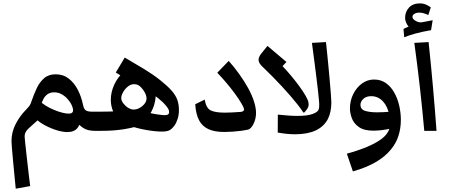

<svg xmlns="http://www.w3.org/2000/svg" viewBox="-20 -783 2690 1149"><path d="M553.2 -114.7V0H546.9Q505.9 0 479.7 -16.4Q453.6 -32.7 439.7 -54.9Q425.8 -77.1 422.4 -95.2H470.7Q463.4 -43 444.1 -17.8Q424.8 7.3 383.3 7.3Q355 7.3 319.3 -3.7Q283.7 -14.6 249.8 -32.7Q215.8 -50.8 193.8 -72.8L217.8 -74.2Q198.2 -56.2 180.4 -41Q162.6 -25.9 149.4 -12.7Q136.7 0 132.1 10.5Q127.4 21 127.4 33.7Q127.4 38.1 130.1 65.2Q132.8 92.3 137.2 130.9Q141.6 169.4 146.2 210.2Q150.9 251 154.8 283.7Q158.7 316.4 160.6 330.6L74.2 346.2Q70.3 309.6 66.2 264.6Q62 219.7 57.9 176.8Q53.7 133.8 51.3 102.5Q48.8 71.3 48.8 62.5Q48.8 8.3 73.2 -39.8Q97.7 -87.9 134.8 -125.5Q146.5 -137.2 152.8 -145.3Q159.2 -153.3 163.6 -163.1Q168 -172.9 172.9 -189Q183.6 -219.7 199.7 -254.6Q215.8 -289.6 242.9 -314Q270 -338.4 313 -338.4Q358.4 -338.4 391.6 -312.5Q424.8 -286.6 445.8 -245.4Q466.8 -204.1 476.6 -156.7Q479.5 -140.6 485.4 -131.3Q491.2 -122.1 502 -118.4Q512.7 -114.7 529.8 -114.7ZM390.6 -103Q405.8 -103 411.6 -108.6Q417.5 -114.3 417.5 -123.5Q417.5 -131.8 412.6 -145Q405.3 -165 389.4 -184.8Q373.5 -204.6 351.8 -217.5Q330.1 -230.5 304.7 -230.5Q280.3 -230.5 264.4 -219.2Q248.5 -208 239 -189Q229.5 -169.9 222.7 -147.5L219.2 -178.7Q231.9 -164.1 254.2 -150.4Q276.4 -136.7 302 -126Q327.6 -115.2 351.3 -109.1Q375 -103 390.6 -103ZM553.2 0V-114.7Q572.8 -114.7 581.3 -101.8Q589.8 -88.9 589.8 -56.2Q589.8 -26.4 580.6 -13.2Q571.3 0 553.2 0Z M948.7 4.4Q909.2 4.4 852.8 -5.6Q796.4 -15.6 746.6 -33.7L816.4 -31.2Q758.8 -14.6 705.3 -7.3Q651.9 0 586.4 0H553.2V-114.7H579.1Q609.4 -114.7 637.9 -115.5Q666.5 -116.2 694.3 -117.7L672.9 -89.4Q657.7 -110.4 650.4 -135.3Q643.1 -160.2 643.1 -186Q643.1 -231 663.6 -276.1Q684.1 -321.3 722.2 -355L744.6 -304.7L672.9 -349.1L726.6 -438.5Q787.6 -403.3 841.3 -370.6Q895 -337.9 937 -304.7Q981.4 -269.5 1006.1 -241.7Q1030.8 -213.9 1040.8 -186.3Q1050.8 -158.7 1050.8 -124.5Q1050.8 -93.3 1042.2 -69.1Q1033.7 -44.9 1025.9 -34.2Q1009.3 -11.2 993.9 -3.4Q978.5 4.4 948.7 4.4ZM778.3 -127.4Q796.4 -127 814.2 -136.5Q832 -146 844.2 -160.9Q856.4 -175.8 856.9 -191.9Q857.4 -208 847.7 -227.3Q837.9 -246.6 823.5 -261Q809.1 -275.4 795.4 -277.8Q770 -283.2 749.8 -268.6Q729.5 -253.9 717.5 -232.9Q705.6 -211.9 705.6 -196.3Q705.6 -181.2 717.3 -165.3Q729 -149.4 745.8 -138.7Q762.7 -127.9 778.3 -127.4ZM861.3 -78.1 829.1 -119.6Q869.1 -106.9 906 -100.8Q942.9 -94.7 962.4 -93.8Q976.6 -92.8 984.4 -97.7Q992.2 -102.5 992.2 -112.3Q992.2 -121.6 987.1 -130.9Q981.9 -140.1 973.6 -150.4Q956.5 -171.4 928.7 -193.6Q900.9 -215.8 867.7 -238.3L911.6 -244.1Q918.5 -148.4 861.3 -78.1ZM553.2 0Q535.2 0 525.9 -13.2Q516.6 -26.4 516.6 -56.2Q516.6 -88.9 525.1 -101.8Q533.7 -114.7 553.2 -114.7Z M1321.8 6.8Q1263.7 6.8 1226.6 -10.5Q1189.5 -27.8 1170.7 -64.5Q1151.9 -101.1 1148.4 -159.2L1205.1 -187Q1212.9 -137.7 1239.3 -123.3Q1265.6 -108.9 1325.7 -108.9Q1345.2 -108.9 1368.7 -110.1Q1392.1 -111.3 1419.4 -113.3Q1430.7 -114.3 1435.5 -118.2Q1440.4 -122.1 1440.4 -127.4Q1440.4 -133.3 1436 -143.1Q1431.6 -152.8 1424.8 -164.1Q1408.2 -192.4 1384 -225.1Q1359.9 -257.8 1332.8 -289.6Q1305.7 -321.3 1280.3 -347.7L1348.6 -418.5Q1380.4 -383.3 1410.6 -341.3Q1440.9 -299.3 1465.1 -255.6Q1489.3 -211.9 1501.5 -170.9Q1512.2 -135.7 1512.2 -107.9Q1512.2 -71.8 1497.1 -41.5Q1490.2 -27.3 1481.4 -18.1Q1472.7 -8.8 1462.9 -6.8Q1448.2 -3.4 1423.8 -0.2Q1399.4 2.9 1372.1 4.9Q1344.7 6.8 1321.8 6.8Z M1746.1 20.5Q1723.1 20.5 1697.8 18.1Q1672.4 15.6 1642.1 10.3L1642.6 -97.2Q1671.9 -94.2 1702.1 -91.8Q1732.4 -89.4 1760.3 -89.4Q1786.6 -89.4 1810.1 -92Q1833.5 -94.7 1851.1 -101.1Q1879.4 -111.3 1886 -125.5Q1892.6 -139.6 1889.2 -177.2Q1887.2 -202.1 1883.3 -237.1Q1879.4 -272 1874.5 -311.5Q1869.6 -351.1 1864.5 -390.9Q1859.4 -430.7 1854.7 -465.8Q1850.1 -501 1846.7 -526.4L1930.7 -531.2Q1932.1 -519.5 1935.8 -483.9Q1939.5 -448.2 1944.1 -400.9Q1948.7 -353.5 1952.9 -305.7Q1957 -257.8 1960 -220.9Q1962.9 -184.1 1962.9 -170.9Q1962.9 -112.3 1942.4 -71.3Q1918.9 -25.9 1869.9 -2.7Q1820.8 20.5 1746.1 20.5ZM1801.3 -109.9 1795.4 -109.4Q1781.7 -130.9 1762 -156Q1742.2 -181.2 1718 -209.2Q1693.8 -237.3 1666.3 -266.8Q1638.7 -296.4 1608.9 -326.7Q1579.1 -356.9 1548.3 -386.2Q1527.3 -406.7 1527.3 -425.3Q1527.3 -441.9 1544.4 -463.4L1580.6 -508.3L1694.3 -412.1L1632.3 -346.7L1646.5 -411.6Q1668 -391.1 1693.8 -362.3Q1719.7 -333.5 1745.1 -301.3Q1770.5 -269 1790.8 -239Q1811 -209 1820.8 -186.5Q1824.7 -177.2 1825.9 -170.2Q1827.1 -163.1 1827.1 -156.2Q1827.1 -146 1821 -135.5Q1814.9 -125 1801.3 -109.9Z M2091.8 242.7 2055.7 136.7Q2127.9 116.7 2178.7 95Q2229.5 73.2 2260.7 50.3Q2283.2 33.7 2295.9 15.6Q2308.6 -2.4 2312.5 -20.5L2310.1 -92.8Q2305.2 -119.1 2295.4 -140.4Q2285.6 -161.6 2271.7 -176.5Q2257.8 -191.4 2240 -199.5Q2222.2 -207.5 2201.7 -207.5Q2171.4 -207.5 2154.3 -191.2Q2137.2 -174.8 2137.2 -156.2Q2137.2 -127.9 2165.5 -119.4Q2193.8 -110.8 2236.8 -110.8Q2253.9 -110.8 2274.4 -111.8Q2294.9 -112.8 2318.8 -114.7L2339.8 -18.1Q2293.5 -7.3 2264.2 -4.2Q2234.9 -1 2214.8 -1Q2158.2 -1 2127.7 -22.7Q2097.2 -44.4 2085.7 -75.2Q2074.2 -106 2074.2 -133.3Q2074.2 -180.2 2093.8 -219.7Q2113.3 -259.3 2146 -283.2Q2178.7 -307.1 2218.3 -307.1Q2259.8 -307.1 2290 -285.4Q2320.3 -263.7 2340.1 -227.8Q2359.9 -191.9 2369.4 -149.4Q2378.9 -106.9 2378.9 -65.9Q2378.9 -15.6 2364.7 29.3Q2350.6 74.2 2318.8 112.3Q2285.2 153.8 2229.2 186.8Q2173.3 219.7 2091.8 242.7Z M2519 0Q2508.3 -120.6 2493.7 -252.2Q2479 -383.8 2459.5 -526.4L2544.9 -531.2Q2560.1 -386.7 2571.8 -254.2Q2583.5 -121.6 2592.3 0ZM2400.9 -560.5 2398.9 -561 2394.5 -609.9 2440.9 -631.3 2443.4 -612.3Q2426.3 -618.2 2415.3 -637.9Q2404.3 -657.7 2404.3 -675.8Q2404.3 -712.4 2427.5 -737.5Q2450.7 -762.7 2492.7 -762.7Q2512.2 -762.7 2528.8 -755.6Q2545.4 -748.5 2558.1 -738.8L2543 -692.9Q2527.8 -700.2 2514.6 -703.9Q2501.5 -707.5 2488.8 -707.5Q2471.7 -707.5 2460 -700.2Q2448.2 -692.9 2448.2 -681.6Q2448.2 -668.9 2468 -657.7Q2487.8 -646.5 2506.3 -649.9Q2514.6 -651.4 2530.3 -654.5Q2545.9 -657.7 2569.3 -662.1L2559.6 -602.5Q2504.4 -592.8 2465.3 -582Q2426.3 -571.3 2400.9 -560.5Z"/></svg>

Font: Markazi Text
Style: Regular
Weight: 400
Designer: Borna Izadpanah (Arabic designer), Fiona Ross (Arabic design director) and Florian Runge (Latin designer)
Foundry: Borna Izadpanah and Florian Runge
Version: Version 1.000